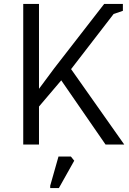

<svg xmlns="http://www.w3.org/2000/svg" viewBox="-20 -734 654 975"><path d="M611 0 341 -383 557 -663 604 -679V-714H509L256 -388L178 -283V-714H98V0H178V-193L291 -326L516 0ZM235 209V221H279L357 82L340 61H277Z"/></svg>

Font: Frost Regular
Style: Regular
Weight: 400
Designer: Lee Frost
Foundry: Lee Frost for Ice Communication Norge AS
Version: Version 2.011;hotconv 1.0.107;makeotfexe 2.5.65593